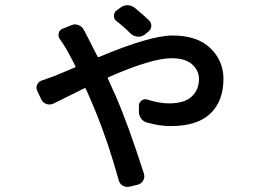

<svg xmlns="http://www.w3.org/2000/svg" viewBox="-20 -654 1040 743"><path d="M556.6 -575.2Q566.4 -566.4 565.4 -552.7Q564.5 -539.1 552.7 -530.3L539.1 -519.5Q526.4 -510.7 511.7 -512.2Q497.1 -513.7 486.3 -523.4Q460 -549.8 430.7 -572.3Q420.9 -580.1 420.9 -592.8Q420.9 -605.5 430.7 -613.3L445.3 -624Q458 -633.8 473.6 -633.8Q488.3 -633.8 501 -624Q530.3 -600.6 556.6 -575.2ZM210.9 -503.9Q204.1 -513.7 207.5 -526.4Q210.9 -539.1 222.7 -543L256.8 -556.6Q263.7 -559.6 270.5 -559.6Q277.3 -559.6 284.2 -556.6Q297.9 -550.8 304.7 -538.1Q312.5 -523.4 315.4 -517.6Q320.3 -508.8 326.7 -495.6Q333 -482.4 342.3 -464.8Q351.6 -447.3 357.4 -435.5Q359.4 -431.6 363.3 -433.6Q561.5 -516.6 647.5 -516.6Q743.2 -516.6 793.9 -467.8Q844.7 -418.9 844.7 -348.6Q844.7 -262.7 793.9 -214.4Q743.2 -166 639.6 -166Q598.6 -166 548.8 -179.7Q534.2 -183.6 525.4 -196.3Q516.6 -209 517.6 -224.6V-246.1Q518.6 -258.8 528.8 -265.6Q539.1 -272.5 550.8 -268.6Q596.7 -253.9 633.8 -253.9Q693.4 -253.9 721.7 -280.3Q750 -306.6 750 -348.6Q750 -380.9 723.6 -404.8Q697.3 -428.7 643.6 -428.7Q567.4 -428.7 400.4 -355.5Q396.5 -354.5 397.5 -349.6Q403.3 -336.9 413.1 -314.9Q422.9 -293 425.8 -287.1Q475.6 -173.8 537.1 18.6Q541 32.2 534.2 44.4Q527.3 56.6 513.7 60.5L481.4 68.4Q477.5 69.3 472.7 69.3Q463.9 69.3 455.1 64.5Q443.4 57.6 439.5 43.9Q394.5 -118.2 338.9 -249Q336.9 -254.9 327.1 -276.4Q317.4 -297.9 312.5 -309.6Q310.5 -314.5 306.6 -312.5Q293.9 -305.7 186.5 -252.9Q172.9 -247.1 159.7 -251.5Q146.5 -255.9 139.6 -269.5L124 -302.7Q121.1 -308.6 121.1 -314.9Q121.1 -321.3 124 -327.1Q129.9 -338.9 142.6 -342.8Q162.1 -349.6 186.5 -358.4Q193.4 -360.4 268.6 -392.6Q273.4 -393.6 271.5 -398.4Q252 -437.5 233.4 -469.7Q222.7 -487.3 210.9 -503.9Z"/></svg>

Font: Gen Jyuu GothicL Medium
Style: Regular
Weight: 500
Designer: [Source Han Sans]
Ryoko NISHIZUKA  (kana & ideographs); Paul D. Hunt (Latin, Greek & Cyrillic); Wenlong ZHANG  (bopomofo
Version: Version 1.002.20150607